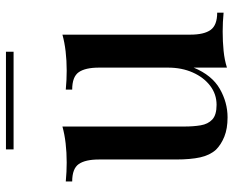

<svg xmlns="http://www.w3.org/2000/svg" viewBox="-88 -664 766 629"><g transform="rotate(-90 294.5 -349.0)"><path d="M496 -527V-108Q496 -63 511.5 -41.5Q527 -20 568 -20V1Q537 -2 506 -2Q473 -2 443 1Q413 4 388 12V-97Q363 -37 318.5 -11.5Q274 14 225 14Q188 14 162 3.5Q136 -7 119 -24Q101 -44 94 -75.5Q87 -107 87 -155V-407Q87 -452 72 -473.5Q57 -495 15 -495V-516Q47 -513 77 -513Q110 -513 140 -516.5Q170 -520 195 -527V-127Q195 -98 199 -74Q203 -50 218 -36Q233 -22 266 -22Q301 -22 328.5 -43Q356 -64 372 -100Q388 -136 388 -181V-407Q388 -452 373 -473.5Q358 -495 316 -495V-516Q348 -513 378 -513Q411 -513 441 -516.5Q471 -520 496 -527ZM440 -712V-687H120V-712Z"/></g></svg>

Font: Playfair Display Medium
Style: Regular
Weight: 500
Designer: Claus Eggers Sørensen
Foundry: Claus Eggers Sørensen
Version: Version 1.203